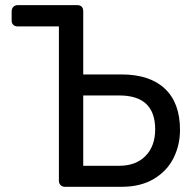

<svg xmlns="http://www.w3.org/2000/svg" viewBox="-20 -720 752 740"><path d="M24.9 -640.1V-675.8Q24.9 -687 31.5 -693.6Q38.1 -700.2 47.9 -700.2H277.8Q289.1 -700.2 294.9 -694.1Q300.8 -688 300.8 -676.8V-433.1H448.2Q557.1 -433.1 615.5 -378.2Q673.8 -323.2 673.8 -219.2Q673.8 -161.1 648.9 -111.1Q624 -61 573 -30.5Q522 0 448.2 0H230Q220.2 0 213.6 -6.6Q207 -13.2 207 -22.9V-618.2H47.9Q38.1 -618.2 31.5 -624Q24.9 -629.9 24.9 -640.1ZM300.8 -81.1H439.9Q503.9 -81.1 541 -119.1Q578.1 -157.2 578.1 -221.2Q578.1 -352.1 439.9 -352.1H300.8Z"/></svg>

Font: Rubik AZ
Style: Regular
Weight: 400
Designer: Hubert and Fischer
Foundry: Hubert & Fischer
Version: Version 2.000